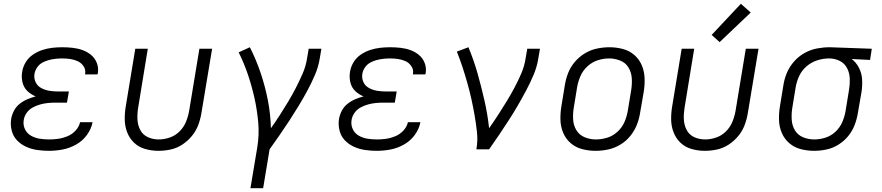

<svg xmlns="http://www.w3.org/2000/svg" viewBox="-20 -787 4648 1012"><path d="M238 8Q274 8 310.5 1Q347 -6 381 -25Q415 -44 438 -75.5Q461 -107 468 -143H402Q397 -119 378.5 -99Q360 -79 336 -69Q312 -59 287.5 -55.5Q263 -52 239 -52Q213 -52 188.5 -56Q164 -60 143 -72Q122 -84 111.5 -106Q101 -128 105 -154Q108 -174 120.5 -192Q133 -210 152.5 -220.5Q172 -231 192 -236.5Q212 -242 232 -244Q252 -246 272 -246H333L343 -305H282Q259 -305 237 -309Q215 -313 195.5 -324Q176 -335 167 -355.5Q158 -376 162 -399Q165 -416 176 -432Q187 -448 203.5 -457Q220 -466 237.5 -470.5Q255 -475 272.5 -477Q290 -479 308 -479Q329 -479 350 -476Q371 -473 389.5 -464.5Q408 -456 420 -438.5Q432 -421 429 -400Q428 -398 428 -395H494Q495 -399 496 -403Q500 -431 490 -456Q480 -481 460 -497.5Q440 -514 415 -523Q390 -532 362.5 -535Q335 -538 308 -538Q282 -538 255.5 -535Q229 -532 203 -523.5Q177 -515 153.5 -499Q130 -483 115.5 -459Q101 -435 97 -409Q92 -381 98.5 -353.5Q105 -326 124 -307.5Q143 -289 168 -279Q146 -273 124.5 -264Q103 -255 84 -240Q65 -225 54 -204Q43 -183 39 -161Q34 -130 41.5 -99.5Q49 -69 69.5 -47.5Q90 -26 117.5 -13.5Q145 -1 176 3.5Q207 8 238 8Z M815 8Q847 8 879.5 1Q912 -6 941 -25Q970 -44 992 -71Q1014 -98 1025.5 -129.5Q1037 -161 1042 -193L1098 -530H1031L977 -203Q972 -174 960.5 -145.5Q949 -117 926.5 -94.5Q904 -72 874.5 -62Q845 -52 817 -52Q786 -52 759.5 -64Q733 -76 719.5 -101.5Q706 -127 704.5 -157Q703 -187 708 -218L759 -530H693L643 -227Q637 -192 637.5 -156.5Q638 -121 650.5 -89Q663 -57 687.5 -34Q712 -11 746 -1.5Q780 8 815 8Z M1300 205H1367L1401 0Q1428 -38 1454.5 -76Q1481 -114 1506 -152.5Q1531 -191 1555 -230.5Q1579 -270 1600.5 -310Q1622 -350 1640 -392Q1658 -434 1665 -477L1674 -530H1607L1598 -477Q1592 -438 1575.5 -400Q1559 -362 1540 -325Q1521 -288 1499.5 -252Q1478 -216 1455 -180.5Q1432 -145 1408 -111Q1406 -187 1391.5 -260.5Q1377 -334 1353.5 -403.5Q1330 -473 1297 -538L1238 -511Q1266 -455 1286.5 -394.5Q1307 -334 1321 -271.5Q1335 -209 1341 -143Q1347 -77 1336 -10Z M1966 8Q2002 8 2038.5 1Q2075 -6 2109 -25Q2143 -44 2166 -75.5Q2189 -107 2196 -143H2130Q2125 -119 2106.5 -99Q2088 -79 2064 -69Q2040 -59 2015.5 -55.5Q1991 -52 1967 -52Q1941 -52 1916.5 -56Q1892 -60 1871 -72Q1850 -84 1839.5 -106Q1829 -128 1833 -154Q1836 -174 1848.5 -192Q1861 -210 1880.5 -220.5Q1900 -231 1920 -236.5Q1940 -242 1960 -244Q1980 -246 2000 -246H2061L2071 -305H2010Q1987 -305 1965 -309Q1943 -313 1923.5 -324Q1904 -335 1895 -355.5Q1886 -376 1890 -399Q1893 -416 1904 -432Q1915 -448 1931.5 -457Q1948 -466 1965.5 -470.5Q1983 -475 2000.5 -477Q2018 -479 2036 -479Q2057 -479 2078 -476Q2099 -473 2117.5 -464.5Q2136 -456 2148 -438.5Q2160 -421 2157 -400Q2156 -398 2156 -395H2222Q2223 -399 2224 -403Q2228 -431 2218 -456Q2208 -481 2188 -497.5Q2168 -514 2143 -523Q2118 -532 2090.5 -535Q2063 -538 2036 -538Q2010 -538 1983.5 -535Q1957 -532 1931 -523.5Q1905 -515 1881.5 -499Q1858 -483 1843.5 -459Q1829 -435 1825 -409Q1820 -381 1826.5 -353.5Q1833 -326 1852 -307.5Q1871 -289 1896 -279Q1874 -273 1852.5 -264Q1831 -255 1812 -240Q1793 -225 1782 -204Q1771 -183 1767 -161Q1762 -130 1769.5 -99.5Q1777 -69 1797.5 -47.5Q1818 -26 1845.5 -13.5Q1873 -1 1904 3.5Q1935 8 1966 8Z M2491 0H2558Q2585 -38 2610.5 -76Q2636 -114 2661 -152.5Q2686 -191 2709 -230.5Q2732 -270 2753.5 -310.5Q2775 -351 2792.5 -392.5Q2810 -434 2817 -477L2826 -530H2759L2750 -477Q2744 -438 2727.5 -399.5Q2711 -361 2691.5 -324.5Q2672 -288 2650 -252Q2628 -216 2605 -180.5Q2582 -145 2558 -111Q2550 -185 2533.5 -257.5Q2517 -330 2497 -400.5Q2477 -471 2449 -538L2388 -515Q2404 -475 2417.5 -434Q2431 -393 2443 -350.5Q2455 -308 2464.5 -265.5Q2474 -223 2481.5 -179.5Q2489 -136 2494 -91Q2499 -46 2491 0Z M3119 8Q3152 8 3185 1Q3218 -6 3248.5 -24Q3279 -42 3301.5 -69.5Q3324 -97 3336.5 -128.5Q3349 -160 3354 -193L3373 -303Q3379 -339 3377.5 -375.5Q3376 -412 3362.5 -443.5Q3349 -475 3323 -497.5Q3297 -520 3262.5 -529Q3228 -538 3192 -538Q3160 -538 3126.5 -531Q3093 -524 3063 -506Q3033 -488 3010 -461Q2987 -434 2974.5 -402Q2962 -370 2957 -337L2939 -227Q2933 -191 2934 -155Q2935 -119 2948.5 -87Q2962 -55 2988 -32.5Q3014 -10 3048.5 -1Q3083 8 3119 8ZM3121 -52Q3090 -52 3062 -63.5Q3034 -75 3018.5 -100Q3003 -125 3001 -156Q2999 -187 3004 -218L3022 -328Q3027 -357 3039.5 -386Q3052 -415 3076.5 -437.5Q3101 -460 3131 -469.5Q3161 -479 3191 -479Q3221 -479 3249.5 -467.5Q3278 -456 3293 -430.5Q3308 -405 3310 -374.5Q3312 -344 3307 -313L3289 -203Q3284 -173 3271.5 -144Q3259 -115 3234.5 -92.5Q3210 -70 3180 -61Q3150 -52 3121 -52Z M3695 8Q3727 8 3759.5 1Q3792 -6 3821 -25Q3850 -44 3872 -71Q3894 -98 3905.5 -129.5Q3917 -161 3922 -193L3978 -530H3911L3857 -203Q3852 -174 3840.5 -145.5Q3829 -117 3806.5 -94.5Q3784 -72 3754.5 -62Q3725 -52 3697 -52Q3666 -52 3639.5 -64Q3613 -76 3599.5 -101.5Q3586 -127 3584.5 -157Q3583 -187 3588 -218L3639 -530H3573L3523 -227Q3517 -192 3517.5 -156.5Q3518 -121 3530.5 -89Q3543 -57 3567.5 -34Q3592 -11 3626 -1.5Q3660 8 3695 8ZM3773 -565 3937 -721 3885 -767 3731 -603Z M4271 8Q4303 8 4336 1Q4369 -6 4399 -24.5Q4429 -43 4451 -70Q4473 -97 4485 -129Q4497 -161 4502 -193L4521 -303Q4526 -336 4524 -368.5Q4522 -401 4507.5 -429.5Q4493 -458 4469 -476L4566 -471L4575 -530L4354 -538H4353Q4320 -538 4286 -531.5Q4252 -525 4220.5 -507.5Q4189 -490 4165 -462.5Q4141 -435 4127.5 -403Q4114 -371 4109 -337L4091 -227Q4085 -191 4086 -155Q4087 -119 4100.5 -87Q4114 -55 4140 -32.5Q4166 -10 4200.5 -1Q4235 8 4271 8ZM4272 -52Q4241 -52 4213 -63.5Q4185 -75 4170 -100Q4155 -125 4153 -156Q4151 -187 4156 -218L4174 -328Q4179 -358 4193 -387.5Q4207 -417 4232.5 -438.5Q4258 -460 4289 -469.5Q4320 -479 4350 -479Q4380 -479 4406 -466Q4432 -453 4445 -427.5Q4458 -402 4459 -372Q4460 -342 4455 -313L4437 -203Q4432 -173 4420 -144.5Q4408 -116 4384.5 -93.5Q4361 -71 4331 -61.5Q4301 -52 4272 -52Z"/></svg>

Font: Iosevka Sparkle Light Oblique
Style: Regular
Weight: 300
Italic angle: -9°
Designer: Belleve Invis
Foundry: Belleve Invis
Version: Version 4.5.0; ttfautohint (v1.8.3)